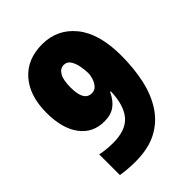

<svg xmlns="http://www.w3.org/2000/svg" viewBox="-211 -829 945 945"><g transform="rotate(-45 261.0 -357.0)"><path d="M490 -409Q490 -321 473.5 -245Q457 -169 419.5 -111.5Q382 -54 321 -22Q260 10 171 10Q146 10 119.5 8Q93 6 69 2V-142Q109 -133 157 -133Q247 -133 286.5 -180Q326 -227 329 -321H324Q306 -281 277 -259.5Q248 -238 202 -238Q122 -238 76 -299.5Q30 -361 30 -470Q30 -588 89.5 -656Q149 -724 253 -724Q359 -724 424.5 -643Q490 -562 490 -409ZM257 -577Q232 -577 217 -552Q202 -527 202 -473Q202 -380 256 -380Q276 -380 288.5 -393.5Q301 -407 307.5 -426.5Q314 -446 314 -463Q314 -481 309.5 -508.5Q305 -536 292.5 -556.5Q280 -577 257 -577Z"/></g></svg>

Font: Noto Sans Gujarati Condensed Black
Style: Regular
Weight: 900
Width: 3
Designer: Jelle Bosma - Monotype Design Team, Universal Thirst
Foundry: Monotype Imaging Inc.
Version: Version 2.106; ttfautohint (v1.8.4.7-5d5b)